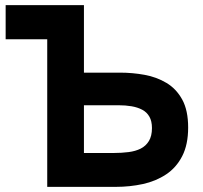

<svg xmlns="http://www.w3.org/2000/svg" viewBox="-20 -728 791 748"><path d="M164 0V-575H2V-708H307V-445H448Q496 -445 543 -436.5Q590 -428 628.5 -405Q667 -382 690 -340Q713 -298 713 -231Q713 -165 690 -120Q667 -75 627 -48.5Q587 -22 536.5 -11Q486 0 431 0ZM307 -132H424Q454 -132 481 -135.5Q508 -139 528 -149Q548 -159 560 -178.5Q572 -198 572 -229Q572 -256 562 -273.5Q552 -291 534 -300.5Q516 -310 492.5 -314Q469 -318 441 -318H307Z"/></svg>

Font: Onest
Style: Bold
Weight: 700
Designer: Dmitri Voloshin, Andrey Kudryavtsev
Foundry: Dmitri Voloshin, Andrey Kudryavtsev
Version: Version 1.000;gftools[0.9.33]